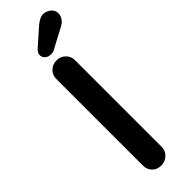

<svg xmlns="http://www.w3.org/2000/svg" viewBox="-302 -902 905 905"><g transform="rotate(-45 150.5 -449.5)"><path d="M200 -61Q200 -35 181 -17.5Q162 0 137 0Q109 0 92 -17.5Q75 -35 75 -61V-639Q75 -665 93 -682.5Q111 -700 139 -700Q163 -700 181.5 -682.5Q200 -665 200 -639ZM141 -738Q122 -738 110.5 -748Q99 -758 99 -774Q99 -781 102.5 -787.5Q106 -794 113 -801L199 -877Q210 -886 222.5 -892.5Q235 -899 248 -899Q265 -899 283 -886Q301 -873 301 -850Q301 -835 291.5 -820.5Q282 -806 264 -797L164 -744Q158 -740 152 -739Q146 -738 141 -738Z"/></g></svg>

Font: zvoove
Style: Bold
Weight: 700
Designer: Vernon Adams (Nunito) & Andrew Paglinawan (Quicksand)
Foundry: zvoove
Version: Version 3.006